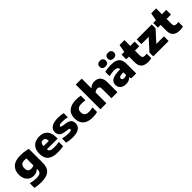

<svg xmlns="http://www.w3.org/2000/svg" viewBox="363 -2515 4451 4451"><g transform="rotate(-45 2588.5 -289.0)"><path d="M283.5 230Q232.5 230 179.5 224.5Q126.5 219 73.5 206.5V56.5Q127 70 177.5 76.5Q228 83 268 83Q353.5 83 389.2 55.5Q425 28 425 -31V-59.5H416Q389 -30.5 350.8 -15Q312.5 0.5 264 0.5Q202.5 0.5 150 -29Q97.5 -58.5 65.5 -117Q33.5 -175.5 33.5 -263Q33.5 -401.5 119 -479.5Q204.5 -557.5 376.5 -557.5Q417 -557.5 460.5 -553.5Q504 -549.5 545.8 -542.2Q587.5 -535 621.5 -524V-68.5Q621.5 87 539.2 158.5Q457 230 283.5 230ZM338 -156.5Q361 -156.5 383.8 -162.5Q406.5 -168.5 425 -181V-404.5Q412 -407.5 395 -409.5Q378 -411.5 359 -411.5Q296 -411.5 262.8 -379.5Q229.5 -347.5 229.5 -279Q229.5 -233 242.8 -206Q256 -179 280.5 -167.8Q305 -156.5 338 -156.5Z M1050 10.5Q933.5 10.5 859.2 -19.5Q785 -49.5 749.2 -112.5Q713.5 -175.5 713.5 -273.5Q713.5 -362 746.2 -425.5Q779 -489 842.2 -523.2Q905.5 -557.5 997 -557.5Q1084 -557.5 1142.8 -523Q1201.5 -488.5 1231.2 -423.5Q1261 -358.5 1261 -267V-220H812.5V-327H1109.5L1079.5 -317.5Q1079.5 -361 1070.2 -387.5Q1061 -414 1042 -426Q1023 -438 994 -438Q965 -438 945.8 -426.2Q926.5 -414.5 917.2 -388Q908 -361.5 908 -318.5V-241.5Q908 -201 921.8 -177Q935.5 -153 972.5 -142.2Q1009.5 -131.5 1080 -131.5Q1113.5 -131.5 1152 -135.8Q1190.5 -140 1227 -147V-6.5Q1178.5 3 1135 6.8Q1091.5 10.5 1050 10.5Z M1536.5 10.5Q1482.5 10.5 1430.2 4Q1378 -2.5 1335 -15V-151Q1378.5 -139 1430 -132Q1481.5 -125 1533.5 -125Q1586 -125 1606 -135.5Q1626 -146 1626 -164.5Q1626 -178.5 1618 -185.8Q1610 -193 1586.5 -196.5L1483 -212Q1395.5 -225.5 1357.8 -266Q1320 -306.5 1320 -374Q1320 -458 1391 -507.8Q1462 -557.5 1612.5 -557.5Q1657 -557.5 1701.8 -552.2Q1746.5 -547 1779 -537.5V-401.5Q1745.5 -411 1702.2 -416.5Q1659 -422 1616 -422Q1569 -422 1544.8 -416.2Q1520.5 -410.5 1512 -401Q1503.5 -391.5 1503.5 -380.5Q1503.5 -369 1512 -361.8Q1520.5 -354.5 1543 -350.5L1647 -334.5Q1725 -323 1767.2 -287Q1809.5 -251 1809.5 -172Q1809.5 -87 1738.5 -38.2Q1667.5 10.5 1536.5 10.5Z M2191.5 10.5Q2087 10.5 2015 -21.8Q1943 -54 1905.8 -117Q1868.5 -180 1868.5 -273Q1868.5 -366 1907.5 -429.5Q1946.5 -493 2021.5 -525.2Q2096.5 -557.5 2205 -557.5Q2244 -557.5 2278.8 -554Q2313.5 -550.5 2344.5 -543.5V-392.5Q2313.5 -398 2286 -400.5Q2258.5 -403 2229 -403Q2173 -403 2138 -389Q2103 -375 2086.5 -346.2Q2070 -317.5 2070 -273.5Q2070 -229 2086.5 -200Q2103 -171 2135.8 -157.2Q2168.5 -143.5 2217 -143.5Q2247 -143.5 2275.8 -147.8Q2304.5 -152 2344.5 -161V-10Q2314 -0.5 2274.8 5Q2235.5 10.5 2191.5 10.5Z M2443.5 0V-808H2640V-497.5H2649Q2678.5 -527 2718.2 -542.2Q2758 -557.5 2804 -557.5Q2859.5 -557.5 2904.5 -533.8Q2949.5 -510 2975.8 -458.2Q3002 -406.5 3002 -322.5V0H2805.5V-310.5Q2805.5 -356.5 2786.8 -374Q2768 -391.5 2733.5 -391.5Q2716 -391.5 2698.8 -387.2Q2681.5 -383 2666.5 -374.8Q2651.5 -366.5 2640 -354.5V0Z M3282.5 10.5Q3187 10.5 3137 -35.5Q3087 -81.5 3087 -152.5Q3087 -231.5 3146.8 -276.2Q3206.5 -321 3339 -328.5L3456.5 -336L3476.5 -233.5L3358.5 -225.5Q3316.5 -222.5 3298.5 -208.2Q3280.5 -194 3280.5 -169.5Q3280.5 -146.5 3297.2 -133Q3314 -119.5 3347 -119.5Q3366.5 -119.5 3387 -124.8Q3407.5 -130 3425.5 -143V-321Q3425.5 -355.5 3413.2 -375.8Q3401 -396 3372.8 -404.8Q3344.5 -413.5 3296 -413.5Q3263 -413.5 3219.5 -408Q3176 -402.5 3137 -391.5V-533Q3183 -545.5 3235.2 -551.5Q3287.5 -557.5 3332 -557.5Q3432 -557.5 3495 -534Q3558 -510.5 3587.8 -455.5Q3617.5 -400.5 3617.5 -306V0H3455L3442 -50H3433.5Q3407 -18.5 3367.5 -4Q3328 10.5 3282.5 10.5ZM3496.5 -616.5Q3445 -616.5 3419.5 -641.2Q3394 -666 3394 -709.5Q3394 -753 3419.5 -777.8Q3445 -802.5 3496.5 -802.5Q3547.5 -802.5 3573 -777.8Q3598.5 -753 3598.5 -709.5Q3598.5 -666 3573 -641.2Q3547.5 -616.5 3496.5 -616.5ZM3229 -616.5Q3177.5 -616.5 3152 -641.2Q3126.5 -666 3126.5 -709.5Q3126.5 -753 3152 -777.8Q3177.5 -802.5 3229 -802.5Q3280 -802.5 3305.5 -777.8Q3331 -753 3331 -709.5Q3331 -666 3305.5 -641.2Q3280 -616.5 3229 -616.5Z M4001 10.5Q3891 10.5 3833 -42.5Q3775 -95.5 3775 -205.5V-548.5L3811 -740H3971.5V-239.5Q3971.5 -186.5 3991.5 -167Q4011.5 -147.5 4057.5 -147.5Q4070.5 -147.5 4084.2 -149Q4098 -150.5 4115 -153.5V-2.5Q4091.5 2.5 4060.8 6.5Q4030 10.5 4001 10.5ZM3686 -395.5V-548.5H4113.5V-395.5Z M4177.5 0V-126L4452 -428V-395.5H4183V-548.5H4675V-423L4401 -120.5V-153.5H4680.5V0Z M5039 10.5Q4929 10.5 4871 -42.5Q4813 -95.5 4813 -205.5V-548.5L4849 -740H5009.5V-239.5Q5009.5 -186.5 5029.5 -167Q5049.5 -147.5 5095.5 -147.5Q5108.5 -147.5 5122.2 -149Q5136 -150.5 5153 -153.5V-2.5Q5129.5 2.5 5098.8 6.5Q5068 10.5 5039 10.5ZM4724 -395.5V-548.5H5151.5V-395.5Z"/></g></svg>

Font: Encode Sans SemiExpanded ExtraBold
Style: Regular
Weight: 800
Width: 6
Designer: Multiple Designers
Foundry: Impallari Type
Version: Version 3.002